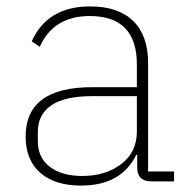

<svg xmlns="http://www.w3.org/2000/svg" viewBox="-20 -566 589 599"><path d="M60 -140Q60 -294 267 -294H407V-365Q407 -516 260 -516Q147 -516 104 -420L79 -437Q128 -546 261 -546Q349 -546 395.5 -500.5Q442 -455 442 -370V-31H523V0H453Q408 0 408 -44V-83H405Q358 13 233 13Q151 13 105.5 -27Q60 -67 60 -140ZM407 -156V-266H267Q181 -266 139.5 -237Q98 -208 98 -155V-126Q98 -74 135.5 -45.5Q173 -17 237 -17Q309 -17 358 -54Q407 -91 407 -156Z"/></svg>

Font: IBM Plex Sans JP ExtraLight
Style: Regular
Weight: 200
Designer: Mike Abbink; Paul van der Laan; Pieter van Rosmalen; Wujin Sim; Yejin Wi; Jinhee Kim; Boomi Park; Yona Kim; Kichan Ma
Foundry: Sandoll Inc.
Version: Version 1.001